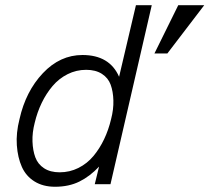

<svg xmlns="http://www.w3.org/2000/svg" viewBox="-20 -710 807 740"><path d="M191.9 9.8Q146 9.8 113 -10.7Q80.1 -31.2 64.2 -66.9Q48.3 -102.5 44.9 -149.9Q41.5 -197.3 55.2 -251Q79.1 -357.9 145.3 -428Q211.4 -498 297.9 -498Q402.3 -498 439 -414.1L503.9 -689.9H564.9L405.8 0H345.2L361.8 -67.9Q326.7 -30.3 286.1 -10.3Q245.6 9.8 191.9 9.8ZM575.2 -503.9 667 -689.9H767.1L625 -503.9ZM210 -45.9Q248.5 -45.9 282.2 -62.7Q315.9 -79.6 340.1 -108.6Q364.3 -137.7 381.3 -173.6Q398.4 -209.5 408.2 -251Q418 -288.6 417 -323Q416 -357.4 406.5 -383.5Q397 -409.7 372.8 -425.3Q348.6 -440.9 312 -440.9Q273.9 -440.9 240.5 -424.1Q207 -407.2 182.6 -378.4Q158.2 -349.6 140.9 -313.7Q123.5 -277.8 113.8 -236.8Q104 -199.2 105.2 -164.6Q106.4 -129.9 116.2 -103.5Q126 -77.1 149.9 -61.5Q173.8 -45.9 210 -45.9Z"/></svg>

Font: HK Grotesk Light Italic
Style: Regular
Weight: 300
Italic angle: -13°
Designer: Alfredo Marco Pradil and Stefan Peev
Foundry: Hanken Design Co.
Version: Version 1.000;PS 001.000;hotconv 1.0.88;makeotf.lib2.5.64775